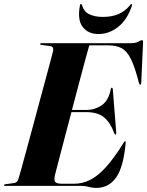

<svg xmlns="http://www.w3.org/2000/svg" viewBox="-36 -912 723 942"><path d="M362.5 0H-10.5Q-16.5 0 -16.5 -3.5Q-16.5 -7.5 -10 -8L33 -14Q42.5 -15 47.5 -21.2Q52.5 -27.5 55.5 -37.5Q59.5 -50.5 69.8 -87.8Q80 -125 94.5 -178.2Q109 -231.5 125.5 -292.5Q142 -353.5 158.2 -414.2Q174.5 -475 188.8 -527.2Q203 -579.5 212.5 -615.5Q222 -651.5 224.5 -662Q229 -683.5 209.5 -686L167.5 -691.5Q161 -692 161 -696Q161 -700 167 -700H602.5Q631 -700 643 -707.5Q655 -715 660.5 -715Q666.5 -715 666 -706L657 -507Q656.5 -496 652.5 -496Q648.5 -496 645.5 -505.5Q626 -582.5 606.5 -622Q587 -661.5 560.8 -675.5Q534.5 -689.5 495 -689.5H402Q397.5 -675 384.5 -626.8Q371.5 -578.5 353.8 -511.5Q336 -444.5 317 -372.5H388.5Q428.5 -372.5 462.5 -395.2Q496.5 -418 507.5 -474.5Q508.5 -481.5 512.5 -481.5Q517 -481.5 517.5 -473.5L534 -264.5Q535 -252.5 531.5 -252Q527.5 -251 524.5 -258.5Q505 -311.5 473.8 -336.8Q442.5 -362 385.5 -362H314.5Q295.5 -291 278.5 -225.5Q261.5 -160 249.2 -113.5Q237 -67 233.5 -52.5Q228 -27.5 235.2 -19Q242.5 -10.5 269.5 -10.5H327.5Q368.5 -10.5 406.5 -29.5Q444.5 -48.5 484.2 -92.5Q524 -136.5 570.5 -211.5Q575 -219 577.5 -219Q581.5 -219 580.5 -210.5Q570 -92.5 533.8 -41.2Q497.5 10 435.5 10Q416.5 10 399.8 5Q383 0 362.5 0ZM468.5 -829Q512.5 -829 545 -842.8Q577.5 -856.5 603 -887.5Q605.5 -892 608.5 -892Q613.5 -892 611.5 -884.5Q588 -814.5 543.5 -779.8Q499 -745 447 -745Q396.5 -745 369.8 -779.8Q343 -814.5 356 -884.5Q356.5 -892 361.5 -892Q365 -892 366 -887.5Q376 -854 403.2 -841.5Q430.5 -829 468.5 -829Z"/></svg>

Font: Fraunces 144pt S000
Style: Bold Italic
Weight: 700
Italic angle: -16°
Version: Version 1.000; ttfautohint (v1.8.3)